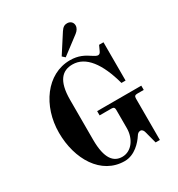

<svg xmlns="http://www.w3.org/2000/svg" viewBox="-221 -1091 1161 1251"><g transform="rotate(-30 360.0 -465.0)"><path d="M334 -778 354 -760 486 -860C503 -873 514 -890 514 -908C514 -932 496 -948 472 -948C454 -948 439 -941 423 -916ZM70 -356C70 -157 174 18 350 18C426 18 481 -45 505 -82C513 -95 522 -103 536 -103C549 -103 557 -90 560 -78L584 13H616V-298C616 -316 622 -322 640 -322H688V-354H356V-322H444C462 -322 468 -316 468 -298V-161C468 -85 422 -14 350 -14C286 -14 240 -62 240 -206V-506C240 -650 292 -698 368 -698C468 -698 540 -600 585 -434H616V-722H583L566 -685C561 -674 555 -666 544 -666C535 -666 524 -672 510 -681C470 -708 431 -730 368 -730C192 -730 70 -556 70 -356Z"/></g></svg>

Font: Old Standard
Style: Bold
Weight: 700
Designer: Alexey Kryukov <alexios@thessalonica.org.ru>
Version: Version 2.0.2